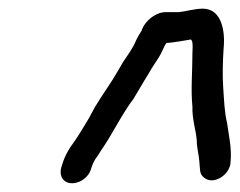

<svg xmlns="http://www.w3.org/2000/svg" viewBox="-20 -694 553 443"><path d="M421 -603C421 -602 421 -602 422 -601C426 -596 424 -577 424 -572C424 -529 420 -487 424 -448C423 -419 432 -395 434 -370C434 -352 439 -337 440 -321C442 -305 439 -293 451 -284C473 -266 511 -291 512 -320C515 -353 508 -380 504 -410C498 -434 497 -463 495 -492C493 -521 494 -553 496 -583C500 -623 491 -674 448 -674C429 -674 411 -668 393 -666H362C340 -666 316 -647 308 -627C307 -624 307 -623 306 -622C302 -616 298 -609 294 -601C287 -583 274 -566 264 -551L253 -532C236 -502 217 -477 199 -447L185 -421C170 -396 159 -377 142 -354C135 -343 130 -333 126 -322L122 -310C119 -301 119 -292 123 -284C136 -260 178 -272 189 -301L193 -313C195 -318 197 -322 200 -327C209 -339 212 -346 220 -357C243 -392 263 -433 288 -466C297 -481 304 -493 313 -508L324 -526C331 -539 338 -548 346 -561C354 -573 357 -585 364 -595C377 -595 408 -601 421 -603Z"/></svg>

Font: Electronic
Style: BdIt
Weight: 700
Version: Version 1.011